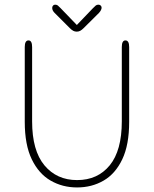

<svg xmlns="http://www.w3.org/2000/svg" viewBox="-20 -792 659 822"><path d="M310 10.5Q247.5 10.5 196.8 -18.8Q146 -48 116 -110Q86 -172 86 -270.5V-590.5Q86 -619 102 -619Q117.5 -619 117.5 -590.5V-272.5Q117.5 -147.5 170.2 -84.2Q223 -21 310 -21Q398 -21 449.8 -84.2Q501.5 -147.5 501.5 -272.5V-590.5Q501.5 -619 517 -619Q533 -619 533 -590.5V-270.5Q533 -172 503.5 -110Q474 -48 423.5 -18.8Q373 10.5 310 10.5ZM403.5 -736.5 338 -671.5Q330 -663.5 323.2 -660Q316.5 -656.5 308.5 -656.5Q300.5 -656.5 293.8 -660Q287 -663.5 279 -671.5L214 -736.5Q203.5 -747 203.5 -758Q203.5 -764 207 -768Q210.5 -772 216 -772Q223 -772 227.5 -768.5Q232 -765 239.5 -757L309 -685L377.5 -756.5Q385 -764.5 389.8 -768.2Q394.5 -772 401 -772Q407.5 -772 411.2 -768.2Q415 -764.5 415 -759Q415 -754.5 412.2 -748.8Q409.5 -743 403.5 -736.5Z"/></svg>

Font: Sono ExtraLight Monospace ExtraLight
Style: Regular
Weight: 250
Version: Version 2.112